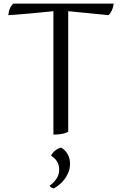

<svg xmlns="http://www.w3.org/2000/svg" viewBox="-20 -739 670 1064"><path d="M610 -719Q608 -699 599.5 -681Q591 -663 581 -655Q536 -659 475 -665.5Q414 -672 358 -677V-9Q342 0 320.5 3.5Q299 7 276 7V-677Q246 -674 211 -670.5Q176 -667 142 -664Q108 -661 77.5 -658.5Q47 -656 26 -655Q28 -677 35.5 -693.5Q43 -710 54 -719ZM368 168Q368 195 358.5 217.5Q349 240 335.5 257Q322 274 306.5 286Q291 298 279 305Q272 305 264.5 300.5Q257 296 255 290Q275 276 291.5 253.5Q308 231 308 201Q308 177 297 157.5Q286 138 263 124Q271 107 286 95Q301 83 319 79Q339 90 353.5 113Q368 136 368 168Z"/></svg>

Font: Gotu
Style: Regular
Weight: 400
Designer: Sarang Kulkarni & Kailash Malviya
Foundry: Ek Type
Version: Version 2.320;hotconv 1.0.109;makeotfexe 2.5.65596; ttfautoh